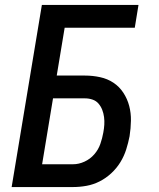

<svg xmlns="http://www.w3.org/2000/svg" viewBox="-20 -755 640 775"><path d="M27 0 149 -735H539L524 -643H241L209 -450H323Q354 -450 384 -443.5Q414 -437 438 -421Q462 -405 478 -380.5Q494 -356 501.5 -327.5Q509 -299 508.5 -268Q508 -237 503 -205Q498 -179 489.5 -152Q481 -125 466 -100.5Q451 -76 429.5 -56Q408 -36 382.5 -23Q357 -10 329.5 -5Q302 0 275 0ZM150 -92H275Q298 -92 321 -102.5Q344 -113 360.5 -132Q377 -151 385 -174Q393 -197 397 -220Q400 -236 401 -251.5Q402 -267 400 -282.5Q398 -298 392.5 -312Q387 -326 377.5 -337Q368 -348 353.5 -353Q339 -358 323 -358H194Z"/></svg>

Font: Iosevka SS04 SmBd Ex Obl
Style: Regular
Weight: 600
Width: 7
Italic angle: -9°
Monospace: yes
Designer: Belleve Invis
Foundry: Belleve Invis
Version: Version 19.0.0; ttfautohint (v1.8.4)